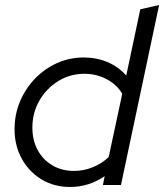

<svg xmlns="http://www.w3.org/2000/svg" viewBox="-20 -737 654 765"><path d="M259 8Q195.8 8 145.9 -22Q96 -52 67 -104.2Q38 -156.5 38 -221.7Q38 -281 59.5 -332.3Q81.1 -383.6 119 -423.3Q157 -463 207 -485.5Q257 -508 314 -508Q365 -508 408.5 -489.5Q452 -471 483 -436L539 -700L614 -717L462 0H390L397 -35Q334.1 8 259 8ZM275 -56Q313.4 -56 349 -70.4Q384.7 -84.8 413 -111L467 -363Q447 -399 405.9 -421Q364.9 -443 316.5 -443Q259 -443 212.1 -413.9Q165.1 -384.8 137.1 -336.4Q109 -288 109 -228Q109 -177.9 130.3 -138.8Q151.7 -99.7 189.2 -77.8Q226.8 -56 275 -56Z"/></svg>

Font: Red Hat Display
Style: Italic
Weight: 300
Italic angle: -12°
Designer: Pentagram, MCKL
Foundry: Pentagram, MCKL
Version: Version 1.023